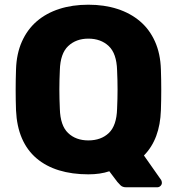

<svg xmlns="http://www.w3.org/2000/svg" viewBox="-20 -730 752 815"><path d="M516 65Q500 65 491.5 56.5Q483 48 478 42L444 -3Q406 10 355 10Q286 10 230.5 -7Q175 -24 135 -58Q95 -92 73 -143Q51 -194 48 -262Q45 -348 48 -435Q50 -502 73 -553.5Q96 -605 136 -639.5Q176 -674 231.5 -692Q287 -710 355 -710Q423 -710 478.5 -692Q534 -674 574.5 -639.5Q615 -605 638 -553.5Q661 -502 663 -435Q666 -348 663 -262Q659 -139 591 -70L664 34Q665 36 666 38.5Q667 41 667 44Q668 52 662 58.5Q656 65 647 65ZM355 -134Q409 -134 442 -165.5Q475 -197 477 -268Q479 -312 479 -350.5Q479 -389 477 -432Q475 -503 441.5 -534.5Q408 -566 355 -566Q303 -566 269.5 -534.5Q236 -503 234 -432Q232 -389 232 -350.5Q232 -312 234 -268Q236 -197 269 -165.5Q302 -134 355 -134Z"/></svg>

Font: Fz Rubik
Style: Bold
Weight: 700
Designer: Hubert and Fischer
Foundry: Hubert and Fischer
Version: Vit hóa bi FontZin.com